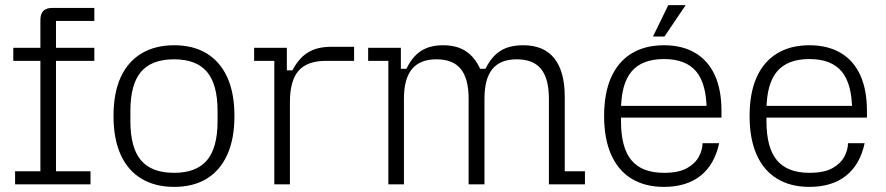

<svg xmlns="http://www.w3.org/2000/svg" viewBox="-20 -721 3465 751"><path d="M138 -643Q138 -690 184 -690H349V-639H199V0H138ZM39 0V-51H334V0ZM32 -483V-534H349V-483Z M661 10Q587 10 533.5 -22Q480 -54 452 -116Q424 -178 424 -267Q424 -357 452 -418.5Q480 -480 533.5 -512Q587 -544 661 -544Q736 -544 788.5 -512Q841 -480 869 -418.5Q897 -357 897 -267Q897 -178 869 -116Q841 -54 788.5 -22Q736 10 661 10ZM661 -45Q748 -45 789.5 -94Q831 -143 831 -247V-287Q831 -391 789.5 -440Q748 -489 661 -489Q573 -489 531.5 -440Q490 -391 490 -287V-247Q490 -143 531.5 -94Q573 -45 661 -45Z M1053 0V-483H974V-534H1102V-446H1124Q1148 -493 1184 -515.5Q1220 -538 1276 -538H1365V-483H1255Q1182 -483 1148 -444.5Q1114 -406 1114 -321V0Z M1813 -335Q1813 -413 1782.5 -451Q1752 -489 1687 -489Q1623 -489 1591.5 -451Q1560 -413 1560 -335V0H1499V-483H1420V-534H1548V-452H1570Q1592 -499 1626.5 -521.5Q1661 -544 1713 -544Q1766 -544 1801 -521.5Q1836 -499 1858 -452H1879Q1902 -499 1936.5 -521.5Q1971 -544 2027 -544Q2107 -544 2148 -493Q2189 -442 2189 -341V-51H2268V0H2127V-335Q2127 -413 2096.5 -451Q2066 -489 2001 -489Q1937 -489 1906 -451Q1875 -413 1875 -335V0H1813Z M2577 10Q2503 10 2450.5 -22Q2398 -54 2370.5 -116Q2343 -178 2343 -267Q2343 -357 2370.5 -418.5Q2398 -480 2450.5 -512Q2503 -544 2577 -544Q2648 -544 2698.5 -514.5Q2749 -485 2775.5 -428Q2802 -371 2802 -287V-261H2388V-307H2772L2744 -272V-288Q2744 -392 2703.5 -441Q2663 -490 2577 -490Q2491 -490 2450 -441Q2409 -392 2409 -288V-247Q2409 -143 2450 -94Q2491 -45 2577 -45Q2635 -45 2667.5 -63.5Q2700 -82 2714 -109Q2728 -136 2728 -161H2793Q2775 -77 2720 -33.5Q2665 10 2577 10ZM2534 -578 2594 -701H2662L2579 -578Z M3146 10Q3072 10 3019.5 -22Q2967 -54 2939.5 -116Q2912 -178 2912 -267Q2912 -357 2939.5 -418.5Q2967 -480 3019.5 -512Q3072 -544 3146 -544Q3217 -544 3267.5 -514.5Q3318 -485 3344.5 -428Q3371 -371 3371 -287V-261H2957V-307H3341L3313 -272V-288Q3313 -392 3272.5 -441Q3232 -490 3146 -490Q3060 -490 3019 -441Q2978 -392 2978 -288V-247Q2978 -143 3019 -94Q3060 -45 3146 -45Q3204 -45 3236.5 -63.5Q3269 -82 3283 -109Q3297 -136 3297 -161H3362Q3344 -77 3289 -33.5Q3234 10 3146 10Z"/></svg>

Font: Mozilla Headline ExtraLight
Style: Regular
Weight: 200
Designer: Studio DRAMA
Foundry: Studio DRAMA
Version: Version 1.000